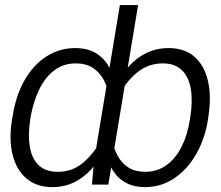

<svg xmlns="http://www.w3.org/2000/svg" viewBox="-20 -748 894 778"><path d="M824.2 -273.9 822.8 -263.2Q809.6 -183.1 773.7 -121.3Q737.8 -59.6 684.8 -24.7Q631.8 10.3 567.4 10.3Q526.9 10.3 496.3 -4.2Q465.8 -18.6 445.1 -46.1Q424.3 -73.7 413.6 -113.3Q402.8 -152.8 401.9 -203.6L424.8 -339.4Q447.8 -406.7 482.4 -454.6Q517.1 -502.4 562.7 -527.8Q608.4 -553.2 663.1 -553.2Q727.1 -553.2 767.1 -518.8Q807.1 -484.4 822.3 -421.6Q837.4 -358.9 824.2 -273.9ZM749.5 -263.2 751 -273.9Q761.2 -336.9 753.4 -386Q745.6 -435.1 717.5 -463.1Q689.5 -491.2 639.6 -491.2Q580.1 -491.2 533.9 -452.9Q487.8 -414.6 461.9 -358.4L433.1 -184.6Q440.4 -147 456.8 -116.7Q473.1 -86.4 500.5 -69.1Q527.8 -51.8 567.9 -51.8Q617.7 -51.8 655 -79.1Q692.4 -106.4 716.3 -154.5Q740.2 -202.6 749.5 -263.2ZM361.8 -100.6 465.8 -727.5H539.6L418.9 0H352.5ZM28.8 -263.2 30.8 -274.4Q43.5 -359.9 79.1 -422.4Q114.7 -484.9 167.7 -519Q220.7 -553.2 284.7 -553.2Q339.4 -553.2 376.2 -527.8Q413.1 -502.4 431.9 -454.6Q450.7 -406.7 451.7 -339.4L428.7 -203.6Q405.8 -136.2 371.1 -88.4Q336.4 -40.5 291.5 -15.1Q246.6 10.3 191.9 10.3Q128.4 10.3 87.4 -24.7Q46.4 -59.6 31 -121.3Q15.6 -183.1 28.8 -263.2ZM104 -273.9 102.5 -263.7Q92.8 -202.6 100.6 -154.5Q108.4 -106.4 136.2 -79.1Q164.1 -51.8 213.9 -51.8Q273.4 -51.3 317.9 -89.6Q362.3 -127.9 392.1 -184.6L420.9 -358.4Q416 -395.5 399.4 -425.8Q382.8 -456.1 355.2 -473.6Q327.6 -491.2 287.6 -491.2Q237.3 -491.2 200.2 -463.1Q163.1 -435.1 139.2 -386Q115.2 -336.9 104 -273.9Z"/></svg>

Font: Inter 28pt Light
Style: Italic
Weight: 300
Italic angle: -9.3988°
Designer: Rasmus Andersson
Foundry: rsms
Version: Version 4.001;git-66647c0bb